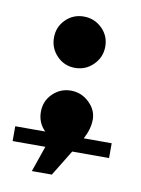

<svg xmlns="http://www.w3.org/2000/svg" viewBox="-61 -430 402 549"><g transform="rotate(10 140.0 -155.5)"><path d="M280 -43V0H173L127 75H69L95 0H0V-43H87Q65 -65 65 -96.5Q65 -128 87 -149.5Q109 -171 139.5 -171Q170 -171 192.5 -149.5Q215 -128 215 -100.5Q215 -73 199 -43ZM86.5 -259Q65 -281 65 -312Q65 -343 86.5 -364.5Q108 -386 139 -386Q170 -386 192 -364.5Q214 -343 214 -312Q214 -281 192 -259Q170 -237 139 -237Q108 -237 86.5 -259Z"/></g></svg>

Font: Montserrat Subrayada
Style: Regular
Weight: 400
Designer: Julieta Ulanovsky
Foundry: Julieta Ulanovsky
Version: Version 2.001